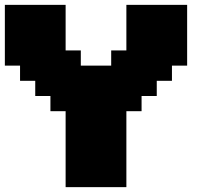

<svg xmlns="http://www.w3.org/2000/svg" viewBox="-20 -645 915 790"><path d="M250 125H500V-187.5H562.5V-250H625V-312.5H687.5V-375H750V-625H500V-437.5H437.5V-375H312.5V-437.5H250V-625H0V-375H62.5V-312.5H125V-250H187.5V-187.5H250Z"/></svg>

Font: Faithful 32x
Style: Bold
Weight: 400
Foundry: Faithful Resource Pack
Version: Version 1.0; January 27, 2023